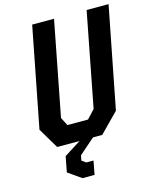

<svg xmlns="http://www.w3.org/2000/svg" viewBox="-136 -820 904 1124"><g transform="rotate(-15 316.0 -258.0)"><path d="M125.5 0H261L159.5 64.5L141.5 158.5L221.5 214.5H294.5L310.5 131.5H266.5L241.5 113.5L247.5 83L342.5 0H398.5L512.5 -116L632.5 -730H499.5L389 -159.5L341.5 -108.5H216.5L191 -158L302 -730H169.5L51.5 -124.5Z"/></g></svg>

Font: Monaspace Krypton SemiBold
Style: Italic
Weight: 600
Italic angle: -11°
Designer: Riley Cran & the Lettermatic Team
Foundry: Lettermatic
Version: Version 1.101 (Monaspace Krypton)